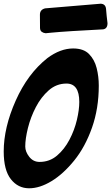

<svg xmlns="http://www.w3.org/2000/svg" viewBox="-49 -1010 599 1034"><path d="M197 -831Q185 -832 176 -838.5Q167 -845 166.5 -859Q166 -873 166 -931Q166 -958 194 -965L493 -990Q519 -989 522 -963Q525 -924 530 -885Q530 -856 507 -852Q311 -842 227 -834ZM108 4Q48 4 9.5 -45Q-29 -94 -29 -194Q-29 -323 35.5 -468Q100 -613 206 -697Q276 -749 345 -749Q401 -749 430.5 -719Q460 -689 471.5 -643.5Q483 -598 483 -549Q483 -426 446.5 -322.5Q410 -219 351 -146Q292 -73 228.5 -34.5Q165 4 108 4ZM164 -138Q218 -138 258 -172Q298 -206 325 -257.5Q352 -309 365 -364Q378 -419 378 -461Q378 -560 309 -560Q255 -560 213.5 -523.5Q172 -487 144 -433Q116 -379 101.5 -321Q87 -263 87 -221Q87 -193 108.5 -165.5Q130 -138 164 -138Z"/></svg>

Font: Bangerz
Style: Regular
Weight: 400
Designer: vernon adams
Foundry: Vernon Adams
Version: Version 2.10;February 7, 2025;FontCreator 13.0.0.2683 64-bit